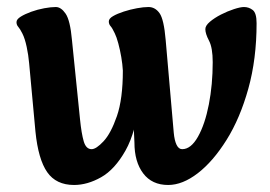

<svg xmlns="http://www.w3.org/2000/svg" viewBox="-20 -511 769 547"><path d="M459 16Q413 16 388 -17Q363 -50 363 -105Q362 -121 361.5 -138Q361 -155 364 -197L334 -198L330 -310Q329 -328 325.5 -348.5Q322 -369 317 -387.5Q312 -406 307 -416Q300 -431 295 -436.5Q290 -442 290 -450Q290 -458 302 -465Q314 -472 332.5 -478Q351 -484 370 -487.5Q389 -491 403 -491Q422 -491 434.5 -473.5Q447 -456 452 -397L475 -133Q477 -111 483 -98.5Q489 -86 499 -86Q524 -86 544 -121.5Q564 -157 575 -213.5Q586 -270 586 -334Q586 -375 575.5 -395Q565 -415 565 -428Q565 -438 578 -449Q591 -460 609.5 -469.5Q628 -479 646.5 -485Q665 -491 675 -491Q689 -491 700 -482.5Q711 -474 711 -445Q711 -343 687.5 -258.5Q664 -174 625.5 -112.5Q587 -51 543.5 -17.5Q500 16 459 16ZM191 16Q140 16 114.5 -20.5Q89 -57 81 -136L63 -331Q61 -354 56 -377.5Q51 -401 44 -415Q37 -429 32 -434.5Q27 -440 27 -448Q27 -456 39 -463.5Q51 -471 69 -477.5Q87 -484 106 -487.5Q125 -491 139 -491Q154 -491 167 -472Q180 -453 185 -397L208 -171Q212 -131 218.5 -108.5Q225 -86 241 -86Q254 -86 275 -108.5Q296 -131 313 -180Q330 -229 330 -310L378 -231Q368 -136 337.5 -82Q307 -28 268 -6Q229 16 191 16Z"/></svg>

Font: Alkatra Medium
Style: Regular
Weight: 500
Designer: Suman Bhandary
Version: Version 1.100;gftools[0.9.22]